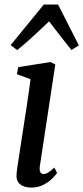

<svg xmlns="http://www.w3.org/2000/svg" viewBox="-20 -838 376 868"><path d="M121.5 10Q89 10 70.2 -5.5Q51.5 -21 55 -54.5Q57.5 -77.5 64.8 -124.2Q72 -171 81.2 -231Q90.5 -291 100.5 -356Q110.5 -421 118 -480L56.5 -502.5L62.5 -534.5L208.5 -557.5L230 -546.5L160 -86Q157.5 -68 162.5 -59.5Q167.5 -51 176 -51Q186 -51 197.2 -57.5Q208.5 -64 225.5 -80.5L238 -56Q232 -47 216.5 -31.2Q201 -15.5 176.8 -2.8Q152.5 10 121.5 10ZM58 -611.5 28 -634 178 -817.5H242.5L336.5 -633L303 -612Q278 -642.5 252.8 -675.2Q227.5 -708 202 -741.5Q168 -709 132.5 -676.2Q97 -643.5 58 -611.5Z"/></svg>

Font: Merriweather Text Regular
Style: Italic
Weight: 400
Italic angle: -7.8°
Designer: Eben Sorkin
Foundry: Eben Sorkin
Version: Version 2.100; ttfautohint (v1.7.19-72a1) -l 8 -r 50 -G 200 